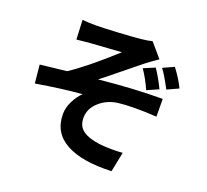

<svg xmlns="http://www.w3.org/2000/svg" viewBox="-139 -958 1279 1185"><g transform="rotate(20 500.0 -366.0)"><path d="M668.9 -609.4 743.2 -640.6Q778.3 -588.9 810.5 -522.5L735.4 -489.3Q705.1 -556.6 668.9 -609.4ZM780.3 -652.3 852.5 -685.5Q901.4 -620.1 924.8 -569.3L850.6 -535.2Q807.6 -617.2 780.3 -652.3ZM223.6 -635.7 217.8 -762.7Q259.8 -758.8 311.5 -758.8Q345.7 -758.8 451.7 -764.6Q557.6 -770.5 599.6 -775.4Q641.6 -779.3 668.9 -787.1L747.1 -696.3Q680.7 -650.4 669.9 -640.6Q633.8 -612.3 550.3 -543.9Q466.8 -475.6 433.6 -450.2Q661.1 -473.6 849.6 -473.6L850.6 -357.4Q688.5 -367.2 596.7 -355.5Q527.3 -345.7 478.5 -301.3Q429.7 -256.8 429.7 -197.3Q429.7 -141.6 468.8 -114.3Q507.8 -86.9 580.1 -78.1Q655.3 -70.3 731.4 -76.2L705.1 53.7Q511.7 61.5 407.2 3.9Q302.7 -53.7 302.7 -175.8Q302.7 -218.8 324.2 -261.2Q345.7 -303.7 375 -332Q251 -322.3 75.2 -293L63.5 -413.1Q82 -415 236.3 -432.6Q337.9 -498 514.6 -658.2Q507.8 -657.2 422.4 -651.9Q336.9 -646.5 313.5 -644.5Q298.8 -643.6 266.6 -640.1Q234.4 -636.7 223.6 -635.7Z"/></g></svg>

Font: Gen Shin Gothic Monospace Bold
Style: Bold
Weight: 700
Designer: [Source Han Sans]
Ryoko NISHIZUKA  (kana & ideographs); Paul D. Hunt (Latin, Greek & Cyrillic); Wenlong ZHANG  (bopomofo
Version: Version 1.002.20150607